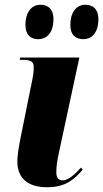

<svg xmlns="http://www.w3.org/2000/svg" viewBox="-20 -778 434 808"><path d="M331 -613C361 -613 394 -634 394 -698C394 -739 372 -758 339 -758C300 -758 276 -724 276 -673C276 -632 297 -613 331 -613ZM142 -613C171 -613 205 -634 205 -698C205 -739 183 -758 150 -758C111 -758 87 -724 87 -673C87 -632 108 -613 142 -613ZM179 10C256 10 294 -24 328 -64L321 -73C300 -49 269 -19 244 -19C222 -19 217 -34 217 -55C217 -78 221 -105 230 -145L314 -536H65L63 -526H76C114 -526 122 -517 122 -493C122 -473 118 -451 113 -428L69 -210C56 -147 53 -117 53 -99C53 -26 99 10 179 10Z"/></svg>

Font: Noto Serif Display Condensed Black
Style: Italic
Weight: 900
Width: 3
Italic angle: -12°
Designer: Monotype Design Team
Foundry: Monotype Imaging Inc.
Version: Version 2.009